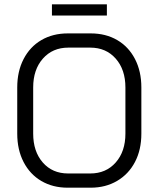

<svg xmlns="http://www.w3.org/2000/svg" viewBox="-20 -863 736 891"><path d="M60 -243V-457Q60 -532 89.5 -589Q119 -646 172 -677Q225 -708 295 -708H401Q471 -708 524 -677Q577 -646 606.5 -589Q636 -532 636 -457V-243Q636 -168 606.5 -111.5Q577 -55 523.5 -23.5Q470 8 401 8H294Q225 8 172 -23Q119 -54 89.5 -111Q60 -168 60 -243ZM399 -58Q472 -58 517 -109Q562 -160 562 -243V-457Q562 -540 517 -591Q472 -642 399 -642H297Q224 -642 179 -591Q134 -540 134 -457V-243Q134 -160 178.5 -109Q223 -58 296 -58ZM221 -843H476V-791H221Z"/></svg>

Font: Stavian Regular
Style: Regular
Weight: 400
Version: Version 1.000; ttfautohint (v1.6)